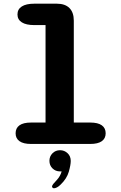

<svg xmlns="http://www.w3.org/2000/svg" viewBox="-20 -782 659 1043"><path d="M148.8 0Q106.9 0 85.9 -15Q64.8 -30.1 64.8 -57.9Q64.8 -86.2 85.9 -101.3Q106.9 -116.3 148.8 -116.3H227.4V-645.7H166.8Q121.9 -645.7 98.4 -660.7Q74.9 -675.8 74.9 -703.6Q74.9 -731.8 98.4 -746.9Q121.9 -762 166.8 -762H288.7Q333.5 -762 357.2 -738.3Q380.9 -714.6 380.9 -669.8V-116.3H470Q511.9 -116.3 533 -101.3Q554 -86.2 554 -57.9Q554 -30.1 533 -15Q511.9 0 470 0ZM306.1 34Q329.6 34 347 50.2Q364.3 66.3 364.3 92.4Q364.3 113.8 353.8 150.9Q343.2 187.9 310.2 219.9Q299.4 230.9 289.8 235.8Q280.2 240.7 273.4 240.7Q268.2 240.7 265.4 237.5Q262.6 234.3 262.6 231.2Q262.6 226 269.4 217.2Q276.2 208.4 288.3 196.1Q298.4 185.3 305 173.3Q311.7 161.3 314.9 149Q313.1 149.1 310.5 149.1Q308 149.1 306.1 149.1Q281.6 149.1 265 132.6Q248.5 116.1 248.5 91.6Q248.5 67.6 265 50.8Q281.6 34 306.1 34Z"/></svg>

Font: Sono ExtraLight
Style: Regular
Weight: 200
Designer: Tyler Finck
Foundry: Tyler Finck
Version: Version 2.112